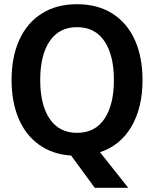

<svg xmlns="http://www.w3.org/2000/svg" viewBox="-20 -730 732 912"><path d="M455 -7 589 162H430L318 9Q229 3 165 -43Q101 -89 68 -168Q35 -247 35 -350Q35 -459 71.5 -540Q108 -621 178 -665.5Q248 -710 346 -710Q444 -710 514 -665.5Q584 -621 620.5 -540Q657 -459 657 -350Q657 -219 604.5 -129Q552 -39 455 -7ZM346 -99Q431 -99 476 -165.5Q521 -232 521 -350Q521 -468 476 -534.5Q431 -601 346 -601Q261 -601 216 -534.5Q171 -468 171 -350Q171 -232 216 -165.5Q261 -99 346 -99Z"/></svg>

Font: Niramit
Style: Bold
Weight: 700
Designer: Katatrad Aksorn Co.,Ltd.
Foundry: Cadson Demak Co.,Ltd.
Version: Version 1.001; ttfautohint (v1.6)